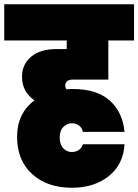

<svg xmlns="http://www.w3.org/2000/svg" viewBox="-31 -760 646 897"><path d="M550.8 -85.9Q544.9 9.3 476.8 63.2Q408.7 117.2 304.2 117.2Q189.5 117.2 119.1 53.2Q48.8 -10.7 48.8 -121.1Q48.8 -230.5 129.9 -291Q71.8 -331.1 71.8 -401.9Q71.8 -459 114.3 -494.9Q156.7 -530.8 232.9 -530.8H280.8V-570.8H-11.2V-740.2H595.2V-570.8H475.1V-388.2H308.1Q293 -388.2 283.4 -381.1Q273.9 -374 273.9 -359.9Q273.9 -350.1 279.8 -342.8Q294.4 -344.2 309.1 -344.2Q420.9 -344.2 481.4 -290.5Q542 -236.8 550.8 -144H356Q353 -161.6 338.9 -172.9Q324.7 -184.1 304.2 -184.1Q282.7 -184.1 265.4 -167.2Q248 -150.4 248 -118.2Q248 -84 264.9 -66.9Q281.7 -49.8 304.2 -49.8Q323.2 -49.8 337.4 -59.6Q351.6 -69.3 356 -85.9Z"/></svg>

Font: SVN-Poppins Black
Style: Regular
Weight: 900
Designer: Ninad Kale (Devanagari), Jonny Pinhorn (Latin)
Foundry: Indian Type Foundry
Version: Version 3.002 2017